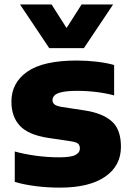

<svg xmlns="http://www.w3.org/2000/svg" viewBox="-20 -828 586 858"><path d="M247.5 10.5Q193.5 10.5 141.2 4Q89 -2.5 46 -15V-151Q89.5 -139 141 -132Q192.5 -125 244.5 -125Q297 -125 317 -135.5Q337 -146 337 -164.5Q337 -178.5 329 -185.8Q321 -193 297.5 -196.5L194 -212Q106.5 -225.5 68.8 -266Q31 -306.5 31 -374Q31 -458 102 -507.8Q173 -557.5 323.5 -557.5Q368 -557.5 412.8 -552.2Q457.5 -547 490 -537.5V-401.5Q456.5 -411 413.2 -416.5Q370 -422 327 -422Q280 -422 255.8 -416.2Q231.5 -410.5 223 -401Q214.5 -391.5 214.5 -380.5Q214.5 -369 223 -361.8Q231.5 -354.5 254 -350.5L358 -334.5Q436 -323 478.2 -287Q520.5 -251 520.5 -172Q520.5 -87 449.5 -38.2Q378.5 10.5 247.5 10.5ZM200 -613 69.5 -808H210.5L292 -680H263L344.5 -808H485.5L355 -613Z"/></svg>

Font: Encode Sans SemiExpanded ExtraBold
Style: Regular
Weight: 800
Width: 6
Designer: Multiple Designers
Foundry: Impallari Type
Version: Version 3.002